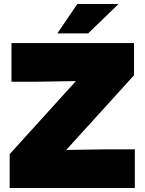

<svg xmlns="http://www.w3.org/2000/svg" viewBox="-20 -934 718 954"><path d="M28 0H650V-192H509L309 -189L646 -560V-720H37V-528H165L357 -531L28 -168ZM265 -768H418L569 -914H364Z"/></svg>

Font: Aspekta 950
Style: Regular
Weight: 950
Designer: Ivo Dolenc
Version: Version 2.000